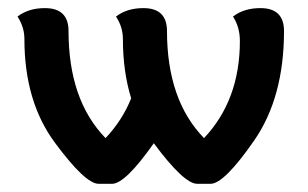

<svg xmlns="http://www.w3.org/2000/svg" viewBox="-20 -442 763 476"><path d="M305.2 -198.2Q284.7 -264.6 284.7 -345.2Q284.7 -375 267.6 -400.9Q294.4 -421.9 335.4 -421.9Q394 -421.9 394 -365.2Q394 -193.8 485.8 -99.6Q574.7 -193.8 574.7 -340.3Q574.7 -375 557.6 -400.9Q584.5 -421.9 625.5 -421.9Q684.1 -421.9 684.1 -365.2Q684.1 -200.2 609.9 -93.3Q535.6 13.7 502 13.7H468.8Q436 13.7 361.3 -86.9Q290.5 13.7 257.8 13.7H224.6Q191.4 13.7 116 -88.4Q40.5 -190.4 40.5 -345.2Q40.5 -375 23.4 -400.9Q50.3 -421.9 91.3 -421.9Q149.9 -421.9 149.9 -365.2Q149.9 -193.8 241.7 -99.6Q283.2 -143.6 305.2 -198.2Z"/></svg>

Font: ALMAS
Style: Bold
Weight: 700
Designer: ALMAS Font/ by Husham Jawad Kadhim, derived from the Bainsely font by/ Paul James MIller
Foundry: High-Logic / Made with FontCreator
Version: Version 1.411;September 19, 2021;FontCreator 14.0.0.2814 32-